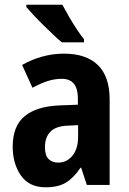

<svg xmlns="http://www.w3.org/2000/svg" viewBox="-20 -786 549 816"><path d="M252 -558Q346 -558 396 -509.5Q446 -461 446 -363V0H349L325 -73H322Q294 -31 261 -10.5Q228 10 174 10Q104 10 69 -40Q34 -90 34 -163Q34 -250 84.5 -292Q135 -334 233 -338L311 -341V-368Q311 -451 243 -451Q212 -451 182.5 -441.5Q153 -432 118 -413L74 -510Q114 -533 159.5 -545.5Q205 -558 252 -558ZM268 -252Q217 -250 194 -226Q171 -202 171 -161Q171 -126 186 -110.5Q201 -95 227 -95Q264 -95 288 -124.5Q312 -154 312 -205V-254ZM245 -766Q256 -745 272.5 -716.5Q289 -688 306.5 -661.5Q324 -635 337 -619V-606H243Q228 -618 207 -638Q186 -658 163.5 -680Q141 -702 122 -722.5Q103 -743 92 -756V-766Z"/></svg>

Font: Noto Sans Kannada Condensed
Style: Bold
Weight: 700
Width: 3
Designer: Jelle Bosma - Monotype Design Team
Foundry: Monotype Imaging Inc.
Version: Version 2.005; ttfautohint (v1.8.4.7-5d5b)